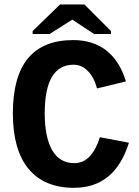

<svg xmlns="http://www.w3.org/2000/svg" viewBox="-20 -853 640 882"><path d="M185.5 -332.5Q185.5 -222.7 219.7 -163.1Q253.9 -103.5 321.8 -103.5Q400.9 -103.5 439 -222.7L572.3 -197.3Q507.3 9.8 320.3 9.8Q183.1 9.8 111.1 -77.4Q39.1 -164.6 39.1 -332.5Q39.1 -668.9 316.4 -668.9Q407.2 -668.9 468.5 -621.1Q529.8 -573.2 558.6 -479L425.8 -446.8Q411.6 -498.5 383.3 -527.1Q355 -555.7 318.4 -555.7Q185.5 -555.7 185.5 -332.5ZM489.7 -710.4V-696.8H412.1L313 -762.2H311L208 -696.8H129.9V-710.4L255.9 -832.5H367.7Z"/></svg>

Font: Cousine
Style: Bold
Weight: 700
Monospace: yes
Designer: Steve Matteson
Foundry: Ascender Corporation
Version: Version 1.20